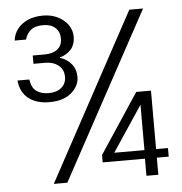

<svg xmlns="http://www.w3.org/2000/svg" viewBox="-51 -756 764 805"><g transform="rotate(-5 331.0 -353.5)"><path d="M522 -700H580L200 0H143ZM633 -108V-72H583V0H533V-72H355V-103L521 -354H583V-108ZM534 -108V-299L407 -108ZM32 -613Q35 -640 51 -661Q67 -682 94.5 -694.5Q122 -707 159 -707Q193 -707 220 -694Q247 -681 263.5 -658.5Q280 -636 280 -607Q280 -576 263 -555.5Q246 -535 215 -526V-524Q243 -516 262 -493.5Q281 -471 281 -438Q281 -401 248 -372Q215 -343 155 -343Q101 -343 67.5 -369Q34 -395 29 -445H79Q84 -409 104.5 -395Q125 -381 155 -381Q189 -381 209 -398Q229 -415 229 -443Q229 -474 207 -491.5Q185 -509 152 -509H102V-544H153Q186 -544 206 -559.5Q226 -575 226 -605Q226 -633 207.5 -650Q189 -667 156 -667Q122 -667 104 -652Q86 -637 80 -613Z"/></g></svg>

Font: Albert Sans Light
Style: Regular
Weight: 300
Designer: Andreas Rasmussen
Foundry: a.Foundry
Version: Version 1.025